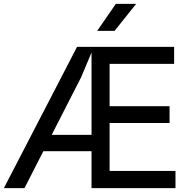

<svg xmlns="http://www.w3.org/2000/svg" viewBox="-42 -968 960 988"><path d="M-22 0 354.5 -727H436L471.5 -713.5H435.5L375.5 -570.5L84 0ZM134.5 -190 165.5 -274H459V-190ZM429 0V-727H854V-639.5H481.5L522 -684V-394.5L481.5 -421.5H830.5V-335H496L522 -364.5V-41.5L481.5 -88.5H861V0ZM458 -809 554 -948H658.5L547.5 -809Z"/></svg>

Font: Spline Sans
Style: Regular
Weight: 400
Designer: Eben Sorkin, Mirko Velimirovic
Foundry: Sorkin Type
Version: Version 1.001